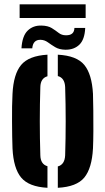

<svg xmlns="http://www.w3.org/2000/svg" viewBox="-20 -862 488 890"><path d="M38 -174Q37 -196.5 36.5 -229.5Q36 -262.5 35.8 -298.8Q35.5 -335 36 -368.8Q36.5 -402.5 38 -427Q42.5 -518.5 78 -561Q113.5 -603.5 200 -608.5V-508.5Q168 -499.5 167 -458.5Q162 -299.5 167 -142Q168 -100.5 200 -91.5V8.5Q114 4 78.2 -38.8Q42.5 -81.5 38 -174ZM248 8.5V-90.5Q280 -99 282 -142Q287 -300.5 282 -458.5Q280 -501 248 -509.5V-608.5Q335.5 -604 370.8 -561Q406 -518 411 -427Q412 -396 412.5 -349Q413 -302 412.8 -254.2Q412.5 -206.5 411 -174Q406 -82 370.8 -39Q335.5 4 248 8.5ZM325 -732.5H375Q372.5 -678.5 347.8 -654.8Q323 -631 283 -631.5Q255 -632 236.2 -643.2Q217.5 -654.5 202 -665.8Q186.5 -677 168.5 -677.5Q133 -678.5 129.5 -638H79.5Q83 -695.5 108.2 -720Q133.5 -744.5 171.5 -743.5Q202 -743 220 -731.8Q238 -720.5 252 -709.5Q266 -698.5 285 -698.5Q324 -697.5 325 -732.5ZM71 -842H377V-778.5H71Z"/></svg>

Font: Big Shoulders Stencil Display ExtraBold
Style: Regular
Weight: 800
Designer: Patric King
Foundry: XO Type Co
Version: Version 1.000